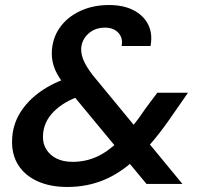

<svg xmlns="http://www.w3.org/2000/svg" viewBox="-20 -732 809 764"><path d="M563 0 246 -383Q214 -421 200 -453Q186 -485 186 -520Q187 -577 216.5 -620Q246 -663 297.5 -687.5Q349 -712 414 -712Q471 -712 511 -691.5Q551 -671 569.5 -634.5Q588 -598 579 -549H464Q470 -581 451 -601.5Q432 -622 398 -622Q357 -622 330.5 -597Q304 -572 303 -536Q303 -512 314.5 -487.5Q326 -463 349 -433L706 0ZM248 12Q180 12 130 -10.5Q80 -33 53.5 -74Q27 -115 28 -171Q29 -232 59 -281.5Q89 -331 141.5 -368Q194 -405 261 -425L310 -440L352 -366L305 -352Q236 -330 194 -288Q152 -246 151 -190Q150 -161 164 -138Q178 -115 204.5 -101.5Q231 -88 269 -88Q320 -88 364.5 -108Q409 -128 453 -171Q480 -196 506.5 -228.5Q533 -261 561 -303L606 -363H728L669 -278Q631 -222 593.5 -176.5Q556 -131 518 -98Q456 -41 390 -14.5Q324 12 248 12Z"/></svg>

Font: DM Sans 20pt SemiBold
Style: Italic
Weight: 600
Italic angle: -10°
Version: Version 4.004;gftools[0.9.30]